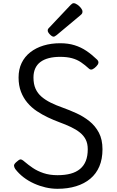

<svg xmlns="http://www.w3.org/2000/svg" viewBox="-20 -1160 728 1199"><path d="M339 19Q302 19 265 10.5Q228 2 192.5 -14Q157 -30 127 -53Q97 -76 75 -105Q68 -116 67.5 -125.5Q67 -135 82 -148Q98 -163 107 -164.5Q116 -166 135 -149Q156 -131 184.5 -111.5Q213 -92 251.5 -79Q290 -66 339 -66Q386 -66 421 -75.5Q456 -85 480 -105Q504 -125 516 -155.5Q528 -186 528 -228Q528 -263 515.5 -288Q503 -313 479.5 -332Q456 -351 423.5 -366.5Q391 -382 350 -397Q315 -410 279 -427Q243 -444 210 -466Q177 -488 151.5 -518Q126 -548 111 -587Q96 -626 96 -676Q96 -727 115 -766.5Q134 -806 169 -833.5Q204 -861 251.5 -875.5Q299 -890 356 -890Q406 -890 446 -877.5Q486 -865 520 -842Q554 -819 586 -788Q596 -778 594.5 -767.5Q593 -757 582 -746Q570 -733 558 -727.5Q546 -722 536 -731Q511 -754 486 -771Q461 -788 429.5 -796.5Q398 -805 356 -805Q316 -805 285 -797Q254 -789 232.5 -773Q211 -757 200 -732.5Q189 -708 189 -676Q189 -635 202 -606Q215 -577 239.5 -556Q264 -535 297.5 -518.5Q331 -502 371 -488Q413 -473 457 -453Q501 -433 538 -403.5Q575 -374 597.5 -331.5Q620 -289 620 -228Q620 -167 600.5 -121Q581 -75 544 -44Q507 -13 455 3Q403 19 339 19ZM315 -931Q305 -931 291.5 -945Q278 -959 278 -969Q278 -973 279 -976.5Q280 -980 286 -986L421 -1129Q426 -1134 430.5 -1137Q435 -1140 440 -1140Q450 -1140 463 -1131Q476 -1122 485.5 -1110Q495 -1098 495 -1088Q495 -1081 492.5 -1076Q490 -1071 480 -1063L334 -941Q328 -937 323.5 -934Q319 -931 315 -931Z"/></svg>

Font: Playwrite AT
Style: Regular
Weight: 400
Designer: Veronika Burian, José Scaglione
Foundry: TypeTogether
Version: Version 1.002